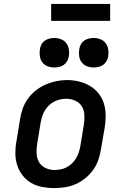

<svg xmlns="http://www.w3.org/2000/svg" viewBox="-20 -948 640 976"><path d="M254 8Q223 8 192.5 2Q162 -4 137 -19Q112 -34 94 -57.5Q76 -81 67 -109.5Q58 -138 58 -169.5Q58 -201 64 -232L82 -342Q86 -369 95.5 -396Q105 -423 122 -446.5Q139 -470 162.5 -488.5Q186 -507 212.5 -518.5Q239 -530 266 -535.5Q293 -541 321 -541Q353 -541 382.5 -533.5Q412 -526 437.5 -511Q463 -496 481.5 -472.5Q500 -449 508.5 -420.5Q517 -392 517 -360.5Q517 -329 512 -298L493 -188Q489 -161 479.5 -134Q470 -107 453 -83.5Q436 -60 413 -41.5Q390 -23 363.5 -11.5Q337 0 309 4Q281 8 254 8ZM256 -84Q272 -84 288 -87Q304 -90 318.5 -97.5Q333 -105 345.5 -117Q358 -129 366.5 -143Q375 -157 380 -172Q385 -187 388 -203L406 -313Q410 -338 409 -362.5Q408 -387 396.5 -406.5Q385 -426 363 -436Q341 -446 317 -446Q301 -446 285.5 -442.5Q270 -439 255.5 -431.5Q241 -424 229 -412.5Q217 -401 208.5 -387Q200 -373 195 -357.5Q190 -342 187 -327L169 -217Q165 -193 166 -168.5Q167 -144 178 -124.5Q189 -105 210.5 -94.5Q232 -84 256 -84Q256 -84 256 -84Q256 -84 256 -84ZM456 -605Q438 -605 421.5 -611.5Q405 -618 395 -631.5Q385 -645 382.5 -662.5Q380 -680 383 -698Q385 -711 391 -722.5Q397 -734 408 -741.5Q419 -749 431.5 -752Q444 -755 456 -755Q474 -755 490.5 -748.5Q507 -742 517 -728.5Q527 -715 530 -697.5Q533 -680 530 -662Q528 -649 521.5 -637.5Q515 -626 504.5 -618.5Q494 -611 481.5 -608Q469 -605 456 -605ZM256 -605Q238 -605 221.5 -611.5Q205 -618 195 -631.5Q185 -645 182.5 -662.5Q180 -680 183 -698Q185 -711 191 -722.5Q197 -734 208 -741.5Q219 -749 231.5 -752Q244 -755 256 -755Q274 -755 290.5 -748.5Q307 -742 317 -728.5Q327 -715 330 -697.5Q333 -680 330 -662Q328 -649 321.5 -637.5Q315 -626 304.5 -618.5Q294 -611 281.5 -608Q269 -605 256 -605ZM540 -842H240V-928H540Z"/></svg>

Font: Iosevka Curly Slab SmBdEx
Style: Italic
Weight: 600
Width: 7
Italic angle: -9°
Monospace: yes
Designer: Belleve Invis
Foundry: Belleve Invis
Version: Version 11.1.0; ttfautohint (v1.8.3)